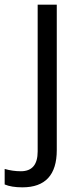

<svg xmlns="http://www.w3.org/2000/svg" viewBox="-74 -555 347 815"><path d="M21 240.2Q-25.4 240.2 -54.2 228V162.1Q-20.5 171.9 14.6 171.9Q85.9 171.9 85.9 87.9V-535.2H167V82Q167 240.2 21 240.2Z"/></svg>

Font: OpenSans
Style: Regular
Weight: 400
Foundry: Ascender Corporation
Version: Version 1.10